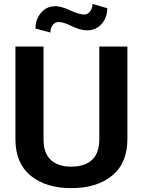

<svg xmlns="http://www.w3.org/2000/svg" viewBox="-20 -948 727 978"><path d="M628.9 -710.9V-239.3Q628.9 -117.2 551.3 -53.5Q473.6 10.3 342.8 10.3Q212.9 10.3 135.7 -53.5Q58.6 -117.2 58.6 -239.3V-710.9H201.7V-239.3Q201.7 -167.5 238.8 -133.3Q275.9 -99.1 342.8 -99.1Q411.1 -99.1 448.5 -133.3Q485.8 -167.5 485.8 -239.3V-710.9ZM526.4 -906.2Q526.4 -858.4 497.6 -825.9Q468.8 -793.5 423.8 -793.5Q388.7 -793.5 346.2 -814.7Q303.7 -835.9 277.8 -835.9Q260.3 -835.9 248.5 -820.3Q236.8 -804.7 236.8 -782.2L160.6 -802.7Q160.6 -849.6 189.2 -883.1Q217.8 -916.5 262.7 -916.5Q291 -916.5 337.2 -895.3Q383.3 -874 409.2 -874Q426.3 -874 438.7 -889.6Q451.2 -905.3 451.2 -928.2Z"/></svg>

Font: Roboto Web
Style: Bold
Weight: 700
Designer: Google
Version: Version 1.200310; 2013